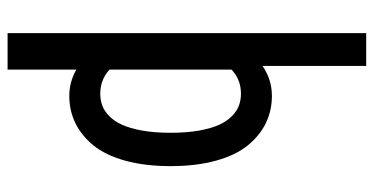

<svg xmlns="http://www.w3.org/2000/svg" viewBox="-261 -557 991 509"><g transform="rotate(90 234.5 -302.5)"><path d="M164.6 -9.3V172.9H67.9V-777.8H154.8V-502.9Q190.4 -527.8 234.4 -527.8Q272.9 -527.8 305.9 -512Q338.9 -496.1 365 -464.4Q391.1 -432.6 405.8 -380.1Q420.4 -327.6 420.4 -259.3Q420.4 -190.9 405.8 -138.4Q391.1 -85.9 365 -54.2Q338.9 -22.5 305.9 -6.6Q272.9 9.3 234.4 9.3Q197.3 9.3 164.6 -9.3ZM164.6 -97.2Q191.4 -72.8 228.5 -72.8Q245.1 -72.8 259.8 -78.1Q274.4 -83.5 287.8 -96.7Q301.3 -109.9 310.8 -130.6Q320.3 -151.4 326.2 -184.1Q332 -216.8 332 -259.3Q332 -301.8 326.2 -334.5Q320.3 -367.2 310.8 -387.9Q301.3 -408.7 287.8 -421.9Q274.4 -435.1 259.8 -440.4Q245.1 -445.8 228.5 -445.8Q190.9 -445.8 164.6 -420.9Z"/></g></svg>

Font: Voltaire
Style: Regular
Weight: 400
Designer: Yvonne Schttler
Foundry: Yvonne Schttler
Version: Version 1.003